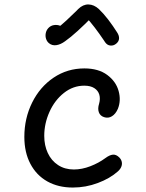

<svg xmlns="http://www.w3.org/2000/svg" viewBox="-20 -838 660 870"><path d="M90.3 -217.7Q90.3 -301.8 125.6 -373.1Q160.8 -444.3 223 -486.2Q285.2 -528 362.3 -528Q426 -528 465.8 -498.5Q505.5 -469 517.4 -425.9Q529.3 -382.8 514.2 -345Q504 -321.5 487.2 -311.2Q470.5 -300.8 451.5 -307.2Q433.7 -313 427.8 -329.5Q422 -346 429 -368Q435.3 -390.5 430 -409Q424.7 -427.5 407.3 -438.7Q390 -449.8 362 -449.8Q311.2 -449.8 269.5 -416.8Q227.8 -383.8 204.2 -331.1Q180.5 -278.3 180.5 -222.3Q180.5 -179.2 196.6 -144.6Q212.7 -110 243.2 -90Q273.8 -70 314.7 -70Q351 -70 389.2 -84.7Q427.3 -99.3 457.7 -121.8Q476.5 -135.8 491.3 -137.2Q506.2 -138.7 520.3 -124.8Q529 -116.2 531.6 -105.2Q534.2 -94.3 529.9 -83.1Q525.7 -71.8 514.3 -61.5Q478.2 -29.3 423.3 -8.8Q368.5 11.8 309.8 11.8Q244 11.8 194.5 -15.9Q145 -43.7 117.7 -95.6Q90.3 -147.5 90.3 -217.7ZM198.5 -710.2Q209.2 -722 224.4 -724.3Q239.7 -726.7 253.2 -721Q266.8 -715.3 272.5 -705.2L234 -706Q257.7 -723.8 280.9 -745.3Q304.2 -766.8 327.8 -790.2L334.5 -797.2Q356.5 -818.5 381.2 -817.8Q406 -817.2 428 -797Q449.2 -776.8 470.8 -748.6Q492.3 -720.3 510.3 -691.8Q520.2 -677 519.5 -663.6Q518.8 -650.2 506.8 -640.3Q494.7 -630.2 480.1 -631.6Q465.5 -633 455.8 -647.3L451.5 -654Q430.5 -685.2 409.2 -713.2Q388 -741.2 364.7 -765.8L400 -763.8Q364.5 -727.5 331.9 -697.8Q299.3 -668.2 275.2 -651.3Q255 -636.3 235.5 -633.4Q216 -630.5 201.8 -642.3Q192.8 -649.8 188.8 -661.8Q184.8 -673.8 187.2 -686.9Q189.5 -700 198.5 -710.2Z"/></svg>

Font: Monaspace Radon Var
Style: Regular
Weight: 400
Designer: Riley Cran and the Lettermatic Team
Version: Version 1.000 (Monaspace Radon Var)